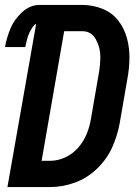

<svg xmlns="http://www.w3.org/2000/svg" viewBox="-44 -755 564 775"><path d="M-14 0 102 -659Q95 -656 90 -649Q80 -635 74 -621.5Q68 -608 64.5 -593.5Q61 -579 58 -565H-24Q-17 -603 -2 -639.5Q13 -676 45 -705.5Q77 -735 115 -735H289Q331 -735 369.5 -719.5Q408 -704 432.5 -673Q457 -642 468 -602.5Q479 -563 478.5 -520.5Q478 -478 470 -436L439 -257Q430 -207 408.5 -159.5Q387 -112 347.5 -74Q308 -36 258.5 -18Q209 0 159 0ZM124 -106H159Q190 -106 220 -120Q250 -134 272 -159.5Q294 -185 306 -214.5Q318 -244 323 -275L354 -454Q361 -491 361 -527Q361 -563 343 -596Q325 -629 289 -629H215Z"/></svg>

Font: Iosevka SS08
Style: Bold Italic
Weight: 700
Italic angle: -10°
Monospace: yes
Designer: Belleve Invis
Foundry: Belleve Invis
Version: 2.1.0; ttfautohint (v1.8.2)